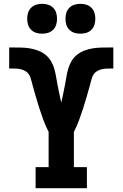

<svg xmlns="http://www.w3.org/2000/svg" viewBox="-20 -983 640 1003"><path d="M166 0V-110H234V-294Q219 -323 207.5 -354Q196 -385 186 -416Q176 -447 167 -478.5Q158 -510 149 -542V-544Q148 -545 148 -545.5Q148 -546 148 -547Q144 -559 141 -571.5Q138 -584 131 -594.5Q124 -605 113 -611.5Q102 -618 90 -621Q78 -624 65.5 -624.5Q53 -625 41 -625Q38 -625 34.5 -625Q31 -625 28 -625V-735Q33 -735 37 -735Q41 -735 46 -735Q68 -735 90.5 -734.5Q113 -734 135 -730.5Q157 -727 178.5 -719Q200 -711 217.5 -697Q235 -683 246.5 -663.5Q258 -644 264 -622.5Q270 -601 273.5 -579Q277 -557 281.5 -534.5Q286 -512 290.5 -490.5Q295 -469 300 -447Q305 -469 309.5 -490.5Q314 -512 318.5 -534.5Q323 -557 326.5 -579Q330 -601 336 -622.5Q342 -644 353.5 -663.5Q365 -683 382.5 -697Q400 -711 421.5 -719Q443 -727 465 -730.5Q487 -734 509.5 -734.5Q532 -735 554 -735Q559 -735 563 -735Q567 -735 572 -735V-625Q569 -625 565.5 -625Q562 -625 559 -625Q547 -625 534.5 -624.5Q522 -624 510 -621Q498 -618 487 -611.5Q476 -605 469 -594.5Q462 -584 459 -571.5Q456 -559 452 -547Q452 -546 452 -545.5Q452 -545 451 -544V-542Q442 -510 433 -478.5Q424 -447 414 -416Q404 -385 392.5 -354Q381 -323 366 -294V-110H434V0ZM400 -807Q384 -807 369 -811.5Q354 -816 342.5 -827.5Q331 -839 326.5 -854Q322 -869 322 -885Q322 -901 326.5 -916Q331 -931 342.5 -942.5Q354 -954 369 -958.5Q384 -963 400 -963Q416 -963 431 -958.5Q446 -954 457.5 -942.5Q469 -931 473.5 -916Q478 -901 478 -885Q478 -869 473.5 -854Q469 -839 457.5 -827.5Q446 -816 431 -811.5Q416 -807 400 -807ZM200 -807Q184 -807 169 -811.5Q154 -816 142.5 -827.5Q131 -839 126.5 -854Q122 -869 122 -885Q122 -901 126.5 -916Q131 -931 142.5 -942.5Q154 -954 169 -958.5Q184 -963 200 -963Q216 -963 231 -958.5Q246 -954 257.5 -942.5Q269 -931 273.5 -916Q278 -901 278 -885Q278 -869 273.5 -854Q269 -839 257.5 -827.5Q246 -816 231 -811.5Q216 -807 200 -807Z"/></svg>

Font: Iosevka Slab XBdEx
Style: Regular
Weight: 800
Width: 7
Monospace: yes
Designer: Belleve Invis
Foundry: Belleve Invis
Version: Version 11.1.0; ttfautohint (v1.8.3)